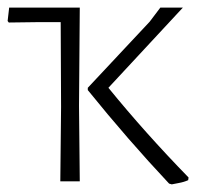

<svg xmlns="http://www.w3.org/2000/svg" viewBox="-22 -475 529 503"><path d="M185 -198 187 0H136L138 -195L137 -417H76L1 -416L-2 -420L2 -455H187ZM472 -10 471 -3Q460 2 446 4.5Q432 7 428 8L421 6Q313 -109 208 -239V-245L370 -418L398 -455H457L262 -245Q358 -127 472 -10Z"/></svg>

Font: Luna Sans Light
Style: Regular
Weight: 300
Designer: Juan Pablo del Peral
Foundry: Huerta Tipografica
Version: Version 2.001; ttfautohint (v1.5)